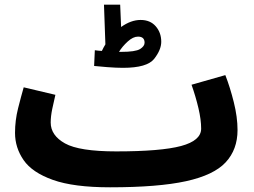

<svg xmlns="http://www.w3.org/2000/svg" viewBox="-20 -777 1084 818"><path d="M449 21Q654 21 772.5 -5Q891 -31 941.5 -85.5Q992 -140 992 -223Q992 -278 976 -342Q960 -406 940 -457L796 -416Q814 -365 825.5 -316Q837 -267 837 -229Q837 -178 751.5 -155Q666 -132 475 -132ZM449 21 495 -11 475 -132Q318 -132 257 -166Q196 -200 196 -255Q196 -281 202.5 -312.5Q209 -344 216 -373L81 -405Q70 -367 57 -315.5Q44 -264 44 -211Q44 -148 80.5 -95Q117 -42 205.5 -10.5Q294 21 449 21ZM667 -599Q667 -638 643.5 -665Q620 -692 579 -692Q538 -692 496 -662L492 -757H423L429 -588Q421 -575 414 -560Q397 -561 384 -563L381 -496Q397 -494 436.5 -491Q476 -488 504 -488Q607 -488 637 -526.5Q667 -565 667 -599ZM568 -621Q596 -621 596 -595Q596 -580 576.5 -568Q557 -556 496 -556Q491 -556 487 -556Q501 -579 524 -600Q547 -621 568 -621Z"/></svg>

Font: Noto Sans Arabic Extra
Style: Regular
Weight: 800
Designer: Nadine Chahine - Monotype Design Team
Foundry: Monotype Imaging Inc.
Version: Version 1.902